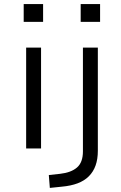

<svg xmlns="http://www.w3.org/2000/svg" viewBox="-20 -727 592 940"><path d="M96 -620V-707H191V-620ZM108 0V-494H181V0ZM375 -620V-707H470V-620ZM224 193 219 130 274 124Q328 118 357 93Q386 68 386 14V-494H459V11Q459 52 448 83Q437 114 415 136Q393 158 360 170.5Q327 183 282 187Z"/></svg>

Font: Nunito Sans 7pt SemiExpanded Light
Style: Regular
Weight: 300
Width: 6
Designer: Vernon Adams
Foundry: Vernon Adams
Version: Version 3.101;gftools[0.9.27]